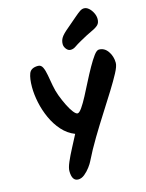

<svg xmlns="http://www.w3.org/2000/svg" viewBox="-144 -1100 894 1173"><g transform="rotate(-15 303.5 -513.5)"><path d="M302 -404Q313 -404 330.5 -429Q348 -454 368.5 -493Q389 -532 411 -575.5Q433 -619 455 -658Q477 -697 495.5 -722Q514 -747 528 -747Q563 -747 585 -715Q607 -683 607 -642Q607 -621 585.5 -580.5Q564 -540 529.5 -484.5Q495 -429 454 -365Q413 -301 372.5 -233.5Q332 -166 300 -101Q294 -88 278.5 -67Q263 -46 243 -29.5Q223 -13 202 -13Q162 -13 162 -77Q162 -97 177 -132Q192 -167 214 -208.5Q236 -250 255 -287Q209 -305 175 -343Q141 -381 118.5 -430.5Q96 -480 85 -532.5Q74 -585 74 -631Q74 -685 86 -716Q98 -747 143 -747Q162 -747 171.5 -727.5Q181 -708 186.5 -676.5Q192 -645 198.5 -609Q205 -573 217 -541Q231 -504 246.5 -473Q262 -442 277 -423Q292 -404 302 -404ZM380 -923Q420 -957 442.5 -976.5Q465 -996 478.5 -1005Q492 -1014 505 -1014Q521 -1014 535.5 -1001Q550 -988 559.5 -968.5Q569 -949 569 -930Q569 -906 556 -893Q543 -880 514 -867Q485 -854 437 -827Q410 -812 394.5 -801Q379 -790 362 -790Q346 -790 334.5 -805Q323 -820 323 -836Q323 -858 334.5 -876.5Q346 -895 380 -923Z"/></g></svg>

Font: Kalam Variable Light
Style: Regular
Weight: 300
Designer: Lipi Raval, Jonny Pinhorn
Foundry: Indian Type Foundry
Version: Version 3.000